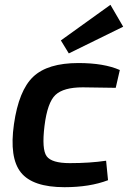

<svg xmlns="http://www.w3.org/2000/svg" viewBox="-20 -766 534 798"><path d="M492 -655 266 -544 233 -598 439 -746ZM421 -98 429 -17Q353 12 248 12Q116 12 67 -49Q18 -110 38 -250Q58 -390 118 -447Q178 -504 306 -504Q412 -504 478 -475L461 -401Q359 -403 324 -403Q244 -403 210.5 -371.5Q177 -340 165 -243Q153 -145 174 -116.5Q195 -88 270 -88Q354 -88 421 -98Z"/></svg>

Font: Exo 2.0 Semi Bold
Style: Italic
Weight: 600
Italic angle: -8°
Designer: Natanael Gama
Version: Version 1.001;PS 001.001;hotconv 1.0.70;makeotf.lib2.5.58329